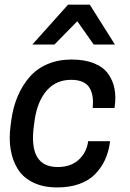

<svg xmlns="http://www.w3.org/2000/svg" viewBox="-20 -800 563 832"><path d="M215.8 -606.9H120.1L274.9 -779.8H369.1L478 -606.9H386.2L314.9 -708ZM129.9 -277.8 127 -255.9Q102.1 -76.2 230 -76.2Q287.6 -76.2 322 -108.6Q356.4 -141.1 361.8 -188H457L456.1 -181.2Q450.2 -140.1 434.6 -106.4Q418.9 -72.8 392.3 -45.4Q365.7 -18.1 324 -2.9Q282.2 12.2 228 12.2Q168.5 12.2 125 -8.5Q81.5 -29.3 58.1 -65.9Q34.7 -102.5 26.4 -150.6Q18.1 -198.7 25.9 -255.9L28.8 -277.8Q36.6 -335.4 56.6 -382.8Q76.7 -430.2 108.2 -466.3Q139.6 -502.4 186 -522.2Q232.4 -542 290 -542Q347.7 -542 388.2 -525.4Q428.7 -508.8 449.2 -479.5Q469.7 -450.2 476.3 -415Q482.9 -379.9 477.1 -338.9L476.1 -332H381.8Q384.3 -359.4 381.3 -380.1Q378.4 -400.9 368.7 -418.2Q358.9 -435.5 338.6 -444.8Q318.4 -454.1 288.1 -454.1Q223.1 -454.1 182.4 -407.5Q141.6 -360.8 129.9 -277.8Z"/></svg>

Font: Cooper Hewitt
Style: Medium Italic
Weight: 708
Designer: Village Type and Design LLC
Foundry: Cooper Hewitt Smithsonian Design Museum
Version: 1.000